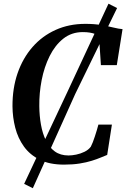

<svg xmlns="http://www.w3.org/2000/svg" viewBox="-20 -881 682 1038"><path d="M326 9Q248 9 194.8 -17.5Q141.5 -44 109.2 -89Q77 -134 62.5 -190.2Q48 -246.5 47.5 -306Q47 -404 75.2 -485.5Q103.5 -567 155.8 -626.8Q208 -686.5 280.5 -719.2Q353 -752 441 -752Q490 -752 527.8 -745.5Q565.5 -739 593.8 -732Q622 -725 642.5 -723.5L611.5 -529H525.5L515 -687.5Q506 -693 493.8 -697.5Q481.5 -702 465.2 -704.8Q449 -707.5 427.5 -707.5Q367 -707.5 322.2 -672Q277.5 -636.5 248.2 -577.5Q219 -518.5 205.2 -447.8Q191.5 -377 192.5 -306.5Q193 -254.5 201.5 -206.8Q210 -159 228.2 -121.5Q246.5 -84 276.5 -62.2Q306.5 -40.5 350.5 -40.5Q369 -40.5 392.2 -45.2Q415.5 -50 437 -60.5Q458.5 -71 471 -88Q476 -97.5 481.8 -112.2Q487.5 -127 493 -143.8Q498.5 -160.5 503.5 -177.2Q508.5 -194 512 -207.5H585L559.5 -43.5Q545 -38 524.5 -29.2Q504 -20.5 476 -11.8Q448 -3 410.8 3Q373.5 9 326 9ZM110.5 113 349 -394 566.5 -861 613 -837.5 386.5 -372.5 157.5 136.5Z"/></svg>

Font: Merriweather 72pt SemiBold
Style: Italic
Weight: 600
Italic angle: -7.8°
Version: Version 2.101